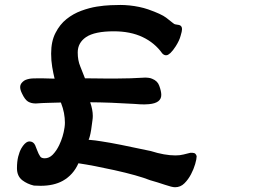

<svg xmlns="http://www.w3.org/2000/svg" viewBox="-20 -704 1040 790"><path d="M351.1 -283.2Q361.8 -252.4 361.8 -227.1Q361.8 -217.8 360.4 -209Q355 -162.6 349.6 -143.6Q347.7 -135.7 344.7 -128.9Q373.5 -126.5 396 -122.6Q432.1 -117.2 478.5 -107.9Q524.9 -98.6 600.6 -82.5Q657.2 -64.5 702.1 -64.5Q720.7 -64.5 735.4 -68.4Q750 -72.3 762.7 -75.2H772.5Q779.8 -75.2 784.2 -70.8Q787.6 -67.4 789.1 -61.5V-60.5Q789.1 -49.8 783 -28.8Q776.9 -7.8 766.1 12.7Q754.9 34.2 738.8 50.3Q722.7 66.4 700.2 66.4Q688 66.4 658.2 56.2Q629.4 46.4 598.1 37.6Q547.4 17.6 450.7 -3.9Q365.2 -22.9 302.7 -32.2Q281.7 15.6 238.3 40Q201.2 60.5 147 60.5Q134.3 60.5 119.6 59.6Q92.3 53.2 71.8 37.6Q49.8 20.5 49.8 -11.7Q49.8 -39.1 54.9 -59.6Q60.1 -80.1 67.9 -93.8Q81.1 -116.2 94.7 -121.1Q97.7 -122.1 100.6 -122.1Q117.2 -122.1 124.5 -106.9Q129.4 -95.7 132.8 -85.9Q138.7 -69.8 145.5 -60.1Q150.4 -52.7 164.1 -52.7Q182.1 -52.7 196.8 -67.4Q212.4 -83.5 223.6 -106.9Q240.2 -141.6 245.6 -179.7Q247.1 -190.4 247.1 -199.2Q247.1 -218.3 243.2 -239.3Q239.7 -258.3 230.5 -282.2Q203.6 -281.2 178.7 -280.8Q153.8 -280.3 128.4 -278.3H127.9H126Q108.4 -278.3 95.2 -286.1Q82 -294.4 70.3 -319.8Q63 -334.5 63 -345.7Q63 -357.4 72.8 -366.7Q78.6 -372.6 85.9 -375.5Q100.1 -380.9 115.5 -381.3Q130.9 -381.8 139.6 -381.8H151.9Q160.2 -381.8 204.6 -380.4Q199.2 -402.3 194.8 -428.5Q190.4 -454.6 190.4 -483.4Q190.4 -534.2 208.5 -568.8Q226.1 -603.5 253.7 -625.5Q281.2 -647.5 314.5 -659.7Q347.7 -671.9 378.4 -676.8Q409.2 -681.6 434.6 -682.6Q460 -683.6 476.3 -683.6Q492.7 -683.6 513.2 -681.6Q554.7 -677.2 589.4 -665.5Q643.6 -646.5 663.6 -631.3Q684.6 -614.7 689 -611.3Q696.8 -604 703.1 -603.5Q712.4 -602.5 717.3 -601.1Q729 -597.7 729 -584Q729 -575.7 723.1 -556.6Q718.3 -537.6 703.1 -513.7Q691.9 -496.1 681.2 -485.8Q676.3 -481.4 672.1 -479Q668 -476.6 663.1 -476.6Q654.8 -476.6 647.5 -484.4Q616.7 -527.8 566.7 -551.5Q516.6 -575.2 448.2 -575.2Q369.6 -575.2 334 -551.3Q299.8 -527.8 299.8 -488.3Q299.8 -455.6 310.1 -431.2Q319.8 -407.7 329.6 -381.8Q358.4 -381.8 379.4 -381.3Q400.4 -380.9 415 -380.9H459Q516.1 -380.9 578.6 -384.8H579.1Q583.5 -384.8 591.6 -383.8Q599.6 -382.8 606 -379.9Q628.4 -371.1 635.3 -351.1Q643.6 -328.6 643.6 -313.5Q643.6 -279.8 592.8 -275.4Q584 -274.4 574.2 -274.4Q555.7 -274.4 533.7 -276.4Q432.6 -282.7 351.1 -283.2Z"/></svg>

Font: Bakudai
Style: Bold
Weight: 700
Version: Version 1.48